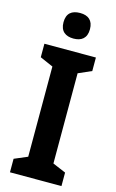

<svg xmlns="http://www.w3.org/2000/svg" viewBox="-138 -977 622 1030"><g transform="rotate(15 173.0 -461.5)"><path d="M173 -923C127 -923 99 -902 99 -852C99 -802 129 -781 173 -781C217 -781 246 -802 246 -852C246 -901 218 -923 173 -923ZM316 0V-75L243 -106V-607L316 -639V-714H30V-639L103 -607V-106L30 -75V0Z"/></g></svg>

Font: Noto Sans Display SemiCondensed
Style: Bold
Weight: 700
Width: 4
Designer: Monotype Design Team
Foundry: Monotype Imaging Inc.
Version: Version 1.900